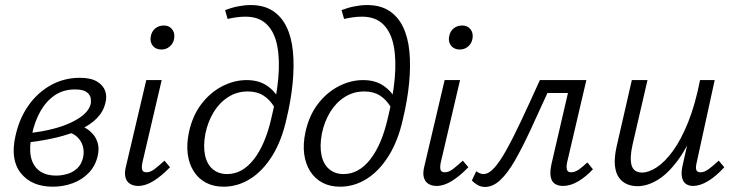

<svg xmlns="http://www.w3.org/2000/svg" viewBox="-20 -731 2911 760"><path d="M189 8Q106 8 63 -45Q20 -98 41 -192Q56 -261 92 -312.5Q128 -364 180.5 -393.5Q233 -423 296 -423Q340 -423 364.5 -408Q389 -393 396.5 -370.5Q404 -348 397 -323Q389 -289 363.5 -263Q338 -237 298 -218.5Q258 -200 207 -187.5Q156 -175 98 -168L95 -204Q200 -216 264.5 -247.5Q329 -279 339 -319Q341 -329 339 -342.5Q337 -356 323 -366.5Q309 -377 277 -377Q231 -377 197 -354Q163 -331 140 -290.5Q117 -250 106 -197Q95 -148 102 -112Q109 -76 134.5 -56Q160 -36 203 -36Q224 -36 246.5 -42.5Q269 -49 286 -65Q303 -81 309 -108Q314 -132 307.5 -153.5Q301 -175 284.5 -190Q268 -205 242 -209L286 -238Q301 -234 318 -224.5Q335 -215 348 -200Q361 -185 367 -164Q373 -143 367 -115Q358 -75 332 -47.5Q306 -20 268.5 -6Q231 8 189 8Z M527 5Q508 5 494.5 -3.5Q481 -12 476.5 -29.5Q472 -47 479 -74L559 -414H620L544 -89Q540 -71 542.5 -60Q545 -49 560 -49Q575 -49 591.5 -61.5Q608 -74 631 -95L653 -69Q619 -34 587.5 -14.5Q556 5 527 5ZM619 -535Q604 -535 593.5 -542Q583 -549 578.5 -561Q574 -573 577 -587Q580 -606 594 -618Q608 -630 628 -630Q643 -630 653 -623Q663 -616 667.5 -604Q672 -592 669 -577Q666 -559 652 -547Q638 -535 619 -535Z M865 8Q825 8 795 -8Q765 -24 746.5 -53.5Q728 -83 723 -122Q718 -161 728 -208Q742 -273 777 -319Q812 -365 859.5 -389.5Q907 -414 956 -414Q1004 -414 1036.5 -392Q1069 -370 1087 -335L1066 -307Q1048 -337 1022.5 -353Q997 -369 961 -369Q918 -369 883.5 -347Q849 -325 826 -287.5Q803 -250 793 -202Q784 -153 791.5 -117Q799 -81 822 -61.5Q845 -42 879 -42Q939 -42 984.5 -100Q1030 -158 1054 -263Q1075 -348 1081.5 -421Q1088 -494 1077.5 -549Q1067 -604 1036 -634.5Q1005 -665 952 -665Q934 -665 916 -662.5Q898 -660 881 -656L871 -691Q897 -701 923 -706Q949 -711 972 -711Q1024 -711 1059 -688.5Q1094 -666 1114 -625Q1134 -584 1139.5 -527.5Q1145 -471 1138.5 -403Q1132 -335 1114 -260Q1095 -174 1057.5 -114Q1020 -54 970.5 -23Q921 8 865 8Z M1326 8Q1286 8 1256 -8Q1226 -24 1207.5 -53.5Q1189 -83 1184 -122Q1179 -161 1189 -208Q1203 -273 1238 -319Q1273 -365 1320.5 -389.5Q1368 -414 1417 -414Q1465 -414 1497.5 -392Q1530 -370 1548 -335L1527 -307Q1509 -337 1483.5 -353Q1458 -369 1422 -369Q1379 -369 1344.5 -347Q1310 -325 1287 -287.5Q1264 -250 1254 -202Q1245 -153 1252.5 -117Q1260 -81 1283 -61.5Q1306 -42 1340 -42Q1400 -42 1445.5 -100Q1491 -158 1515 -263Q1536 -348 1542.5 -421Q1549 -494 1538.5 -549Q1528 -604 1497 -634.5Q1466 -665 1413 -665Q1395 -665 1377 -662.5Q1359 -660 1342 -656L1332 -691Q1358 -701 1384 -706Q1410 -711 1433 -711Q1485 -711 1520 -688.5Q1555 -666 1575 -625Q1595 -584 1600.5 -527.5Q1606 -471 1599.5 -403Q1593 -335 1575 -260Q1556 -174 1518.5 -114Q1481 -54 1431.5 -23Q1382 8 1326 8Z M1708 5Q1689 5 1675.5 -3.5Q1662 -12 1657.5 -29.5Q1653 -47 1660 -74L1740 -414H1801L1725 -89Q1721 -71 1723.5 -60Q1726 -49 1741 -49Q1756 -49 1772.5 -61.5Q1789 -74 1812 -95L1834 -69Q1800 -34 1768.5 -14.5Q1737 5 1708 5ZM1800 -535Q1785 -535 1774.5 -542Q1764 -549 1759.5 -561Q1755 -573 1758 -587Q1761 -606 1775 -618Q1789 -630 1809 -630Q1824 -630 1834 -623Q1844 -616 1848.5 -604Q1853 -592 1850 -577Q1847 -559 1833 -547Q1819 -535 1800 -535Z M1900 9Q1883 9 1869 0.5Q1855 -8 1848 -17L1865 -53Q1872 -48 1879.5 -45Q1887 -42 1894 -42Q1914 -42 1936 -66Q1958 -90 1984.5 -137.5Q2011 -185 2043.5 -254Q2076 -323 2117 -414H2266L2255 -363H2147Q2110 -281 2078 -212.5Q2046 -144 2017.5 -94.5Q1989 -45 1960 -18Q1931 9 1900 9ZM2208 5Q2190 5 2177 -3Q2164 -11 2160 -30.5Q2156 -50 2163 -82L2240 -414H2301L2225 -89Q2221 -71 2224 -60Q2227 -49 2240 -49Q2256 -49 2272 -60.5Q2288 -72 2305 -88L2327 -61Q2299 -31 2268.5 -13Q2238 5 2208 5Z M2503 6Q2481 6 2462 -2Q2443 -10 2430 -28Q2417 -46 2414 -76.5Q2411 -107 2421 -152L2481 -414H2543L2484 -159Q2472 -106 2480 -77Q2488 -48 2522 -48Q2548 -48 2580 -69Q2612 -90 2644 -134Q2676 -178 2704 -247.5Q2732 -317 2751 -414H2788Q2764 -302 2731 -222Q2698 -142 2659.5 -91.5Q2621 -41 2581 -17.5Q2541 6 2503 6ZM2723 5Q2706 5 2694.5 -3.5Q2683 -12 2679.5 -29.5Q2676 -47 2681 -72L2758 -414H2809L2738 -89Q2733 -69 2736 -59Q2739 -49 2753 -49Q2768 -49 2785 -61.5Q2802 -74 2825 -95L2847 -69Q2814 -33 2782.5 -14Q2751 5 2723 5Z"/></svg>

Font: Ysabeau Infant
Style: Italic
Weight: 400
Italic angle: -12°
Designer: Christian Thalmann (Catharsis Fonts)
Version: Version 2.001;gftools[0.9.30]; featfreeze: ss01,ss02,lnum